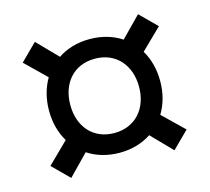

<svg xmlns="http://www.w3.org/2000/svg" viewBox="-82 -687 785 719"><g transform="rotate(-15 310.0 -327.0)"><path d="M310 -107.5C357.5 -107.5 399 -120 433 -142.5L510 -63.5L574 -127L493 -205.5C514 -240 525.5 -281.5 525.5 -328C525.5 -374 514.5 -415.5 494 -449.5L574 -527.5L510 -591L433.5 -513C399.5 -535.5 357.5 -548 310 -548C262.5 -548 220.5 -535.5 186.5 -512.5L110 -591L46 -527.5L126 -449.5C106 -415.5 94.5 -374 94.5 -328C94.5 -281.5 106 -240 126.5 -206L46 -127L110 -63.5L187 -142.5C221 -120 263 -107.5 310 -107.5ZM310 -184C227.5 -184 177 -244.5 177 -328C177 -411.5 227.5 -472 310 -472C392.5 -472 443.5 -411.5 443.5 -328C443.5 -244.5 392.5 -184 310 -184Z"/></g></svg>

Font: Monaspace Neon
Style: Regular
Weight: 400
Designer: Riley Cran & the Lettermatic Team
Foundry: Lettermatic
Version: Version 1.200 (Monaspace Neon)